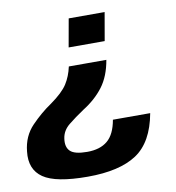

<svg xmlns="http://www.w3.org/2000/svg" viewBox="-92 -663 761 829"><g transform="rotate(-10 288.0 -249.0)"><path d="M393 -388.5H228.5Q219.5 -346.5 198.8 -314Q178 -281.5 124.5 -243.5Q78.5 -212.5 36 -168.5Q-6.5 -124.5 -13 -58Q-22 19.5 32.5 57Q87 94.5 227 94.5Q366.5 94.5 441.8 44.8Q517 -5 539.5 -129H376Q365 -66 332.2 -38.8Q299.5 -11.5 243 -11.5Q188 -11.5 168.8 -30.2Q149.5 -49 155.5 -86.5Q160.5 -120 189.5 -143.5Q218.5 -167 258 -193.5Q312.5 -227.5 346.8 -272.8Q381 -318 393 -388.5ZM400 -469.5 421.5 -593H264L242 -469.5Z"/></g></svg>

Font: Anybody UltraCondensed Thin
Style: Bold Italic
Weight: 700
Italic angle: -10°
Version: Version 1.111